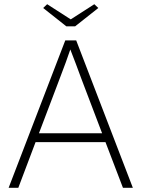

<svg xmlns="http://www.w3.org/2000/svg" viewBox="-20 -892 672 912"><path d="M21 0 290 -700H342L611 0H564L481 -217H149L67 0ZM250 -483 165 -259H465L379 -485Q376 -493 365 -522Q354 -551 340.5 -588Q327 -625 314 -657Q305 -630 292 -594.5Q279 -559 267 -528Q255 -497 250 -483ZM295 -767 185 -854 204 -872 316 -800 428 -872 447 -854 337 -767Z"/></svg>

Font: Readex Pro Light
Style: Regular
Weight: 300
Designer: Bonnie Shaver-Troup, Thomas Jockin
Foundry: Lexend
Version: Version 1.200; ttfautohint (v1.8.3)